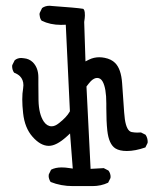

<svg xmlns="http://www.w3.org/2000/svg" viewBox="-20 -526 540 657"><path d="M111.3 -236.8V-261.2Q111.3 -293.9 92.3 -313Q79.6 -325.2 61.5 -326.7Q56.6 -327.6 52.7 -327.6Q39.6 -327.6 30.3 -319.8L22 -303.2Q21.5 -301.3 21.5 -299.8Q21.5 -286.6 28.3 -277.3Q40 -272.9 47.9 -265.6Q60.1 -253.4 60.1 -234.4Q60.1 -229 59.1 -223.1Q56.2 -207 56.2 -185.8Q56.2 -164.6 59.1 -138.7Q64.5 -88.4 91.3 -58.1Q118.7 -26.9 147 -26.9Q172.9 -26.9 207.5 -58.1L219.7 -69.3L229 50.8L218.3 49.3Q203.6 46.9 191.4 46.9Q169.4 46.9 154.8 54.7L147 70.8Q146.5 72.8 146.5 76.7Q146.5 80.6 148.2 86.2Q149.9 91.8 153.3 96.7Q188.5 110.8 229.5 110.8H295.9Q325.7 110.8 350.1 99.1L357.9 83.5Q358.4 81.5 358.4 79.6Q358.4 77.6 358.2 75Q357.9 72.3 356.9 68.8Q355 62.5 351.1 57.6L335 49.3L290 51.8L275.9 -230Q284.2 -241.2 291 -248.5Q302.2 -259.3 312.5 -259.3Q324.2 -259.3 331.1 -247.1Q343.8 -224.6 343.8 -171.9V-156.2Q343.8 -110.8 347.2 -79.1Q352.5 -32.2 375 -18.1Q389.2 -9.3 414.1 -9.3Q442.4 -9.3 477.5 -21.5L484.9 -36.6Q485.4 -38.6 485.4 -40Q485.4 -54.2 478 -64.9L462.4 -72.8Q457 -72.3 449 -72.3Q440.9 -72.3 430.2 -74.2Q413.1 -78.1 407.2 -118.2Q405.8 -128.9 404.8 -142.1L397.9 -241.2Q394.5 -290 374 -310.5Q360.8 -323.7 338.4 -328.1Q328.6 -330.1 319.8 -330.1Q300.8 -330.1 284.2 -321.8L272.5 -315.9L268.1 -450.7Q270.5 -465.8 270.5 -473.1Q270.5 -480.5 270 -483.9Q269 -491.7 266.1 -494.6Q265.1 -496.1 262.7 -496.1Q242.2 -499.5 159.2 -505.4Q154.8 -506.3 149.9 -506.3Q134.8 -506.3 124 -498.5L115.7 -481.4Q115.2 -479 115.2 -476.6Q115.2 -474.1 116.2 -470.2Q117.2 -461.9 122.6 -455.1Q151.9 -440.9 188.5 -440.9Q192.4 -440.9 205.1 -441.4L219.2 -145.5L218.3 -143.6Q207.5 -124.5 181.6 -104.5Q168.5 -93.8 156.7 -93.8Q141.1 -93.8 129.9 -109.9Q112.8 -135.3 111.8 -182.6Q111.3 -212.4 111.3 -236.8Z"/></svg>

Font: NaikaiFont
Style: Light
Weight: 300
Version: Version 1.89